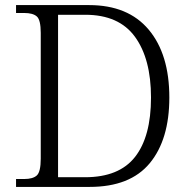

<svg xmlns="http://www.w3.org/2000/svg" viewBox="-20 -734 744 754"><path d="M43 0V-31H75Q109 -31 124.5 -45Q140 -59 140 -111V-605Q140 -656 124.5 -669.5Q109 -683 75 -683H43V-714H330Q483 -714 564 -617.5Q645 -521 645 -351Q645 -186 568 -93Q491 0 332 0ZM314 -38Q448 -38 510.5 -118Q573 -198 573 -351Q573 -503 510 -589.5Q447 -676 315 -676H208V-38Z"/></svg>

Font: Noto Serif Hentaigana Light
Style: Regular
Weight: 300
Designer: Kazuhiro Yamada
Foundry: nipponia
Version: Version 1.000; ttfautohint (v1.8.4.7-5d5b)